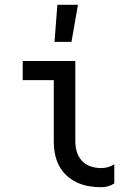

<svg xmlns="http://www.w3.org/2000/svg" viewBox="-20 -775 540 803"><path d="M403 8Q377 8 351 3.5Q325 -1 301.5 -12Q278 -23 258.5 -41Q239 -59 227 -82Q215 -105 210 -131Q205 -157 205 -184V-440H75V-520H295V-184Q295 -161 301.5 -139.5Q308 -118 323 -102Q338 -86 359.5 -79Q381 -72 403 -72Q418 -72 432 -76Q446 -80 458 -88V-8Q446 0 432 4Q418 8 403 8ZM208 -600 220 -755H306L279 -600Z"/></svg>

Font: Iosevka Custom Medium
Style: Regular
Weight: 500
Monospace: yes
Designer: Belleve Invis
Foundry: Belleve Invis
Version: Version 32.5.0; ttfautohint (v1.8.4)